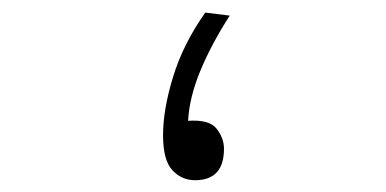

<svg xmlns="http://www.w3.org/2000/svg" viewBox="-20 -289 626 311"><path d="M295.9 2.9Q274.4 2.9 259.3 -13.2Q244.1 -29.3 244.1 -69.8Q244.1 -111.8 260.5 -165Q276.9 -218.3 312.5 -268.6L352.1 -263.7Q322.3 -217.3 304.4 -174.1Q286.6 -130.9 284.7 -93.3Q318.8 -95.7 330.8 -80.6Q342.8 -65.4 342.8 -47.9Q342.8 2.9 295.9 2.9Z"/></svg>

Font: Cascadia Mono NF ExtraLight
Style: Regular
Weight: 200
Monospace: yes
Designer: Aaron Bell
Foundry: Saja Typeworks
Version: Version 2404.023; ttfautohint (v1.8.4)